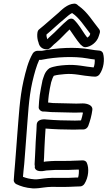

<svg xmlns="http://www.w3.org/2000/svg" viewBox="-20 -1016 595 1062"><path d="M110 -569C88 -471 84 -370 76 -277C71 -217 68 -163 63 -107C61 -77 57 -46 56 -18C56 -11 62 -2 69 2C94 14 121 23 161 26C187 27 205 23 223 21C251 17 280 17 314 18C346 18 365 18 395 16L424 15C432 15 442 9 447 1C470 -35 474 -85 460 -116C457 -124 447 -129 438 -129L414 -128L385 -127H384C373 -126 362 -126 344 -126C307 -127 269 -126 237 -123H234C231 -122 222 -120 222 -122C225 -149 224 -176 226 -202C227 -234 230 -270 232 -305C279 -301 336 -299 388 -299L425 -300H442C452 -300 463 -307 468 -319C478 -346 487 -377 491 -409C494 -434 462 -444 438 -444L402 -443C368 -443 310 -446 273 -446C269 -446 259 -448 246 -449C247 -462 248 -477 250 -491C253 -515 258 -538 263 -561C268 -577 273 -591 278 -597C295 -602 315 -604 338 -606C392 -611 433 -597 488 -593L506 -592C514 -592 524 -596 530 -604C554 -637 560 -686 550 -721C547 -729 540 -735 531 -736C515 -737 493 -740 477 -743C394 -758 293 -751 212 -735H186C178 -735 166 -729 161 -720C135 -675 123 -624 110 -569ZM187 -835C185 -821 186 -807 189 -794V-793L193 -781C197 -759 212 -747 229 -744C237 -743 248 -739 266 -758L278 -770L290 -780C318 -804 340 -830 365 -853C382 -830 403 -795 425 -770L437 -760C441 -757 445 -755 451 -755C479 -755 517 -781 527 -818L532 -834C534 -841 533 -849 528 -855C495 -895 464 -950 413 -985C408 -990 402 -996 391 -996C351 -994 320 -960 302 -944C266 -914 231 -881 197 -854C191 -850 188 -842 187 -835ZM159 -563C170 -610 182 -653 197 -685H209C211 -685 213 -686 214 -686C289 -701 389 -706 463 -693C476 -691 490 -688 504 -687C505 -673 503 -655 498 -643C450 -647 405 -661 341 -656C312 -654 278 -650 254 -639C226 -620 221 -588 214 -568V-566C209 -542 204 -517 200 -491C197 -468 195 -446 194 -422C194 -411 204 -401 216 -399C222 -400 252 -397 264 -396H266C300 -396 357 -393 395 -393C395 -393 431 -394 431 -394C434 -394 437 -393 439 -393C436 -376 432 -363 428 -350L395 -349C342 -349 283 -351 238 -355C210 -359 184 -351 183 -327C182 -287 177 -238 176 -198C174 -170 174 -142 172 -120C171 -112 171 -102 173 -95L172 -92C172 -83 179 -75 188 -72C207 -66 224 -71 236 -73C267 -76 301 -77 337 -76C354 -76 368 -76 380 -77L410 -78H416C417 -65 416 -47 412 -34H400C372 -32 351 -32 320 -32C286 -33 255 -33 224 -29C202 -27 188 -23 172 -24C144 -26 125 -31 107 -38C108 -59 112 -83 114 -109C119 -165 122 -219 127 -279C135 -374 138 -471 159 -563ZM237 -825C271 -853 300 -882 331 -907C348 -922 367 -939 379 -944C380 -943 379 -943 380 -943C417 -919 447 -871 479 -830L478 -825L477 -823C477 -820 471 -813 463 -808L462 -809L450 -825C432 -851 416 -881 389 -907C380 -916 365 -914 356 -907C319 -877 290 -842 259 -816L247 -805L246 -803L242 -799L238 -812C237 -817 237 -821 237 -825Z"/></svg>

Font: Hussar Pisanka
Style: OutKur
Weight: 400
Designer: Robert Jablonski
Foundry: Cannot Into Space Fonts
Version: Version 1.070